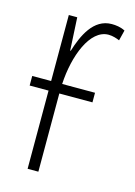

<svg xmlns="http://www.w3.org/2000/svg" viewBox="-89 -587 450 638"><g transform="rotate(15 135.5 -268.5)"><path d="M221 -302H108C113 -399 151 -500 215 -500C229 -500 244 -495 253 -491L262 -527C247 -535 230 -537 216 -537C153 -537 124 -471 107 -416H105L99 -529H70V-302H5V-269H70V0H107V-269H221Z"/></g></svg>

Font: Noto Sans ExtraCondensed ExtraLight
Style: Regular
Weight: 200
Width: 2
Designer: Monotype Design Team
Foundry: Monotype Imaging Inc.
Version: Version 2.013